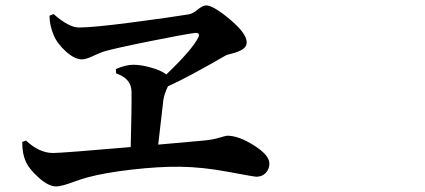

<svg xmlns="http://www.w3.org/2000/svg" viewBox="-20 -710 1540 695"><path d="M159.2 -653.3 173.8 -659.2Q229.5 -610.4 265.6 -610.4Q315.4 -610.4 454.1 -628.4Q592.8 -646.5 664.1 -658.2Q678.7 -661.1 696.3 -675.8Q713.9 -690.4 726.6 -690.4Q752 -690.4 812.5 -639.6Q873 -588.9 873 -556.6Q873 -541 858.4 -531.7Q843.8 -522.5 822.8 -517.1Q801.8 -511.7 797.9 -509.8Q665 -432.6 587.9 -397.5Q574.2 -369.1 571.3 -347.7Q558.6 -235.4 552.7 -186.5Q703.1 -200.2 716.8 -201.2Q749 -204.1 773.4 -211.4Q797.9 -218.8 802.7 -218.8Q843.8 -218.8 899.4 -183.6Q955.1 -148.4 955.1 -118.2Q955.1 -97.7 941.9 -84Q928.7 -70.3 908.2 -70.3Q900.4 -70.3 806.6 -87.9Q712.9 -105.5 631.8 -106.4Q556.6 -107.4 458 -96.2Q359.4 -85 294.9 -67.4Q276.4 -62.5 252.4 -53.7Q228.5 -44.9 211.4 -40Q194.3 -35.2 182.6 -35.2Q155.3 -35.2 119.1 -67.9Q83 -100.6 72.3 -127.9Q60.5 -154.3 60.5 -196.3L74.2 -201.2Q122.1 -156.2 171.9 -156.2Q205.1 -156.2 453.1 -177.7Q457 -324.2 456.1 -378.9Q455.1 -425.8 400.4 -444.3L399.4 -460Q434.6 -475.6 462.9 -475.6Q490.2 -475.6 526.9 -465.3Q563.5 -455.1 582 -440.4Q676.8 -531.2 698.2 -575.2Q702.1 -583 698.7 -587.4Q695.3 -591.8 685.5 -590.8Q642.6 -585 519 -560.1Q395.5 -535.2 355.5 -523.4Q342.8 -519.5 316.9 -507.3Q291 -495.1 276.4 -495.1Q250 -495.1 218.3 -523.9Q186.5 -552.7 173.8 -584Q159.2 -619.1 159.2 -653.3Z"/></svg>

Font: Bpmf Zihi Serif Bold
Style: Bold
Weight: 700
Foundry: But Ko
Version: Version 1.320